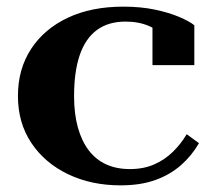

<svg xmlns="http://www.w3.org/2000/svg" viewBox="-20 -548 650 578"><path d="M371 -39Q412 -39 444 -53Q476 -67 500.5 -91Q525 -115 542 -144L579 -117Q557 -79 524.5 -50.5Q492 -22 447.5 -6Q403 10 343 10Q255 10 185 -23.5Q115 -57 74.5 -117.5Q34 -178 34 -259Q34 -340 73.5 -400.5Q113 -461 184 -494.5Q255 -528 351 -528Q404 -528 446.5 -519Q489 -510 519.5 -497Q550 -484 565 -472V-352H439V-480Q448 -479 455.5 -475Q463 -471 468.5 -464Q474 -457 476 -449Q478 -441 475 -434Q460 -456 429 -469.5Q398 -483 358 -483Q306 -483 271.5 -457.5Q237 -432 220 -382Q203 -332 203 -259Q203 -205 214.5 -164Q226 -123 247.5 -95Q269 -67 300 -53Q331 -39 371 -39Z"/></svg>

Font: Roboto Serif 120pt Expanded SemiBold
Style: Regular
Weight: 600
Width: 7
Designer: Greg Gazdowicz
Foundry: Commercial Type
Version: Version 1.008